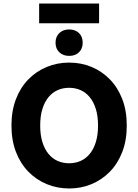

<svg xmlns="http://www.w3.org/2000/svg" viewBox="-20 -1057 784 1089"><path d="M45 -345Q45 -429 70.5 -495Q96 -561 141 -607Q186 -653 245.5 -677.5Q305 -702 372 -702Q440 -702 499 -677.5Q558 -653 603 -607Q648 -561 673.5 -495Q699 -429 699 -345Q699 -261 673.5 -195Q648 -129 603 -83Q558 -37 499 -12.5Q440 12 372.5 12Q305 12 245.5 -12.5Q186 -37 141 -83Q96 -129 70.5 -195Q45 -261 45 -345ZM208 -345Q208 -291 220.5 -251Q232.9 -211 255 -184.2Q277.1 -157.4 306.9 -144.2Q336.6 -131 372 -131Q407.4 -131 437.1 -144.2Q466.9 -157.4 489 -184.2Q511.1 -211 523.5 -251Q536 -291 536 -345Q536 -399 523.5 -439Q511.1 -479 489 -505.8Q466.9 -532.6 437.1 -545.8Q407.4 -559 372 -559Q336.6 -559 306.9 -545.8Q277.1 -532.6 255 -505.8Q232.9 -479 220.5 -439Q208 -399 208 -345ZM295 -815Q295 -849 316.5 -869.5Q338 -890 372 -890Q407 -890 428 -869.5Q449 -849 449 -815Q449 -781 428 -760.5Q407 -740 372 -740Q338 -740 316.5 -760.5Q295 -781 295 -815ZM202 -925V-1037H542V-925Z"/></svg>

Font: Radio Canada
Style: Regular
Weight: 400
Designer: Charles Daoud, Etienne Aubert Bonn, Alexandre Saumier Demers, Jacques Le Bailly
Foundry: Radio-Canada
Version: Version 2.104;gftools[0.9.28.dev5+ged2979d]